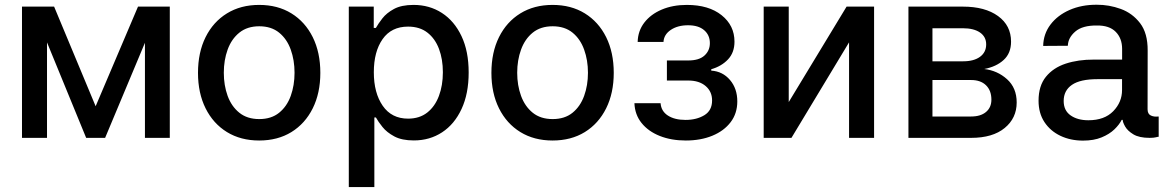

<svg xmlns="http://www.w3.org/2000/svg" viewBox="-20 -573 4860 798"><path d="M377.5 -131.4 553.6 -545.5H685.7V0H582.4V-395.2L416.9 0H338.1L175.4 -396.7V0H71.4V-545.5H204.9Z M1057.2 11Q980.5 11 923.3 -24.1Q866.1 -59.3 834.5 -122.7Q802.9 -186.1 802.9 -270.2Q802.9 -355.1 834.5 -418.7Q866.1 -482.2 923.3 -517.4Q980.5 -552.6 1057.2 -552.6Q1134.2 -552.6 1191.2 -517.4Q1248.2 -482.2 1279.8 -418.7Q1311.4 -355.1 1311.4 -270.2Q1311.4 -186.1 1279.8 -122.7Q1248.2 -59.3 1191.2 -24.1Q1134.2 11 1057.2 11ZM1057.5 -78.1Q1107.6 -78.1 1140.1 -104.4Q1172.6 -130.7 1188.4 -174.5Q1204.2 -218.4 1204.2 -270.6Q1204.2 -322.8 1188.4 -366.8Q1172.6 -410.9 1140.1 -437.3Q1107.6 -463.8 1057.5 -463.8Q1007.5 -463.8 974.8 -437.3Q942.1 -410.9 926.1 -366.8Q910.2 -322.8 910.2 -270.6Q910.2 -218.4 926.1 -174.5Q942.1 -130.7 974.8 -104.4Q1007.5 -78.1 1057.5 -78.1Z M1429.7 204.5V-545.5H1533.4V-457H1542.3Q1551.8 -474.1 1569.1 -496.4Q1586.3 -518.8 1617.4 -535.7Q1648.4 -552.6 1698.9 -552.6Q1764.9 -552.6 1816.6 -519.2Q1868.3 -485.8 1898.1 -422.9Q1927.9 -360.1 1927.9 -271.7Q1927.9 -183.6 1898.4 -120.2Q1869 -56.8 1817.5 -23.1Q1766 10.7 1699.9 10.7Q1650.2 10.7 1619 -6Q1587.7 -22.7 1569.8 -45.1Q1551.8 -67.5 1542.3 -84.9H1535.9V204.5ZM1533.7 -272.7Q1533.7 -186.8 1570.7 -133.3Q1607.6 -79.9 1676.1 -79.9Q1723.7 -79.9 1755.9 -105.3Q1788 -130.7 1804.3 -174.4Q1820.7 -218 1820.7 -272.7Q1820.7 -327.1 1804.5 -369.9Q1788.4 -412.6 1756.4 -437.5Q1724.4 -462.4 1676.1 -462.4Q1606.5 -462.4 1570.1 -410.3Q1533.7 -358.3 1533.7 -272.7Z M2276.6 11Q2199.9 11 2142.8 -24.1Q2085.6 -59.3 2054 -122.7Q2022.4 -186.1 2022.4 -270.2Q2022.4 -355.1 2054 -418.7Q2085.6 -482.2 2142.8 -517.4Q2199.9 -552.6 2276.6 -552.6Q2353.7 -552.6 2410.7 -517.4Q2467.7 -482.2 2499.3 -418.7Q2530.9 -355.1 2530.9 -270.2Q2530.9 -186.1 2499.3 -122.7Q2467.7 -59.3 2410.7 -24.1Q2353.7 11 2276.6 11ZM2277 -78.1Q2327.1 -78.1 2359.6 -104.4Q2392 -130.7 2407.8 -174.5Q2423.7 -218.4 2423.7 -270.6Q2423.7 -322.8 2407.8 -366.8Q2392 -410.9 2359.6 -437.3Q2327.1 -463.8 2277 -463.8Q2226.9 -463.8 2194.2 -437.3Q2161.6 -410.9 2145.6 -366.8Q2129.6 -322.8 2129.6 -270.6Q2129.6 -218.4 2145.6 -174.5Q2161.6 -130.7 2194.2 -104.4Q2226.9 -78.1 2277 -78.1Z M2616.8 -144.2H2725.5Q2728 -110.8 2756 -92.7Q2784.1 -74.6 2829.2 -74.6Q2875 -74.6 2907.3 -94.1Q2939.6 -113.6 2939.6 -155.5Q2939.6 -192.5 2912.8 -215.4Q2886 -238.3 2840.6 -238.3H2751.8V-321.7H2840.6Q2885.7 -321.7 2908 -342.2Q2930.4 -362.6 2930.4 -393.8Q2930.4 -427.2 2906.6 -447.6Q2882.8 -468 2839.8 -468Q2796.5 -468 2767.9 -448.7Q2739.3 -429.3 2737.6 -398.8H2630.3Q2631.4 -444.6 2658 -479.2Q2684.7 -513.8 2730.5 -533.2Q2776.3 -552.6 2834.5 -552.6Q2925.8 -552.6 2979.2 -509.8Q3032.7 -467 3032.7 -399.9Q3032.7 -354.8 3005.9 -326.2Q2979 -297.6 2936.1 -285.2V-279.5Q2983.7 -276.3 3014 -240.6Q3044.4 -204.9 3044.4 -151.6Q3044.4 -101.6 3016.7 -65.2Q2989 -28.8 2940.7 -8.9Q2892.4 11 2830.3 11Q2769.9 11 2722.1 -8Q2674.4 -27 2646.5 -61.8Q2618.6 -96.6 2616.8 -144.2Z M3258.2 -148.8 3498.6 -545.5H3612.9V0H3508.9V-397L3269.5 0H3154.1V-545.5H3258.2Z M3755.7 0V-545.5H3981.9Q4074.2 -545.5 4128.2 -506.2Q4182.2 -467 4182.2 -399.9Q4182.2 -351.9 4151.6 -323.9Q4121.1 -295.8 4070.7 -286.2Q4125.4 -279.8 4165.5 -243.8Q4205.6 -207.7 4205.6 -147Q4205.6 -82 4155.7 -41Q4105.8 0 4016.3 0ZM3855.5 -88.8H4016.3Q4055.8 -88.8 4078.1 -107.6Q4100.5 -126.4 4100.5 -158.7Q4100.5 -196.7 4078.1 -218.6Q4055.8 -240.4 4016.3 -240.4H3855.5ZM3855.5 -318.2H3983Q4027.7 -318.2 4053.3 -337Q4078.8 -355.8 4078.8 -388.5Q4078.8 -420.1 4053.1 -437.9Q4027.3 -455.6 3981.9 -455.6H3855.5Z M4481.2 11.4Q4429.3 11.4 4387.4 -8.5Q4345.5 -28.4 4321 -65.5Q4296.5 -102.6 4296.5 -154.5Q4296.5 -216.3 4327.1 -253.9Q4357.6 -291.5 4409.6 -308.6Q4461.6 -325.6 4525.9 -325.3H4643.8V-369.7Q4643.8 -413.7 4617.2 -440.7Q4590.6 -467.7 4539.1 -467Q4479 -467.7 4449 -441.8Q4419 -415.8 4418.3 -382.8L4315.7 -382.1Q4316.8 -432.2 4346.1 -470.9Q4375.4 -509.6 4425.4 -531.6Q4475.5 -553.6 4538.4 -553.3Q4589.5 -553.6 4638.1 -535.9Q4686.8 -518.1 4718.6 -476.6Q4750.4 -435 4750 -362.9L4749.6 -119Q4749.6 -99.4 4763 -93Q4776.3 -86.6 4794.4 -88.8H4795.8V-4.6Q4792.3 -4.6 4783.6 -2.3Q4774.9 0 4758.2 0Q4714.8 0 4690.5 -14.7Q4666.2 -29.5 4656.2 -47.4Q4646.3 -65.3 4646.3 -74.2V-74.9H4642Q4632.5 -55.4 4611.7 -35.3Q4590.9 -15.3 4558.6 -2Q4526.3 11.4 4481.2 11.4ZM4503.6 -73.2Q4570.3 -73.2 4606.9 -110.8Q4643.5 -148.4 4643.5 -198.9V-244H4541.9Q4469.5 -244 4435.2 -220.3Q4400.9 -196.7 4400.9 -153.4Q4400.9 -113.6 4429.7 -93.4Q4458.5 -73.2 4503.6 -73.2Z"/></svg>

Font: Inter Zeller Medium
Style: Regular
Weight: 500
Designer: Rasmus Andersson; Joe Bland
Foundry: zeller
Version: Version 3.015;git-dec3a8cb1